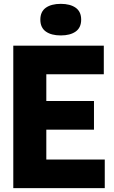

<svg xmlns="http://www.w3.org/2000/svg" viewBox="-20 -977 592 997"><path d="M49 0V-740H519V-591.5H220.5V-452.5H468V-303.5H220.5V-148.5H524V0ZM295.5 -793Q246.5 -793 218 -813.2Q189.5 -833.5 189.5 -875Q189.5 -916.5 218 -936.8Q246.5 -957 295.5 -957Q344.5 -957 373 -936.8Q401.5 -916.5 401.5 -875Q401.5 -833.5 373 -813.2Q344.5 -793 295.5 -793Z"/></svg>

Font: Encode Sans Cnd XBd
Style: Regular
Weight: 800
Width: 3
Designer: Multiple Designers
Foundry: Impallari Type
Version: Version 3.002; ttfautohint (v1.8.3) -l 8 -r 50 -G 200 -x 14 